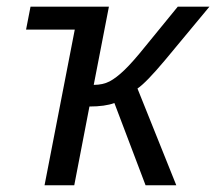

<svg xmlns="http://www.w3.org/2000/svg" viewBox="-20 -548 640 568"><path d="M201.2 -460.4H57.1L70.3 -528.3H302.2L257.3 -296.9Q284.2 -296.9 304 -307.1Q323.7 -317.4 348.1 -340.8Q372.6 -364.3 410.6 -411.6L505.9 -528.3H599.6L467.8 -369.6Q412.6 -303.7 386.7 -286.1L501.5 0H410.6L318.4 -243.2Q290.5 -232.9 244.6 -232.9L199.7 0H111.8Z"/></svg>

Font: Liberation Sans
Style: Italic
Weight: 400
Italic angle: -12°
Designer: Steve Matteson
Foundry: Ascender Corporation
Version: Version 2.1.5